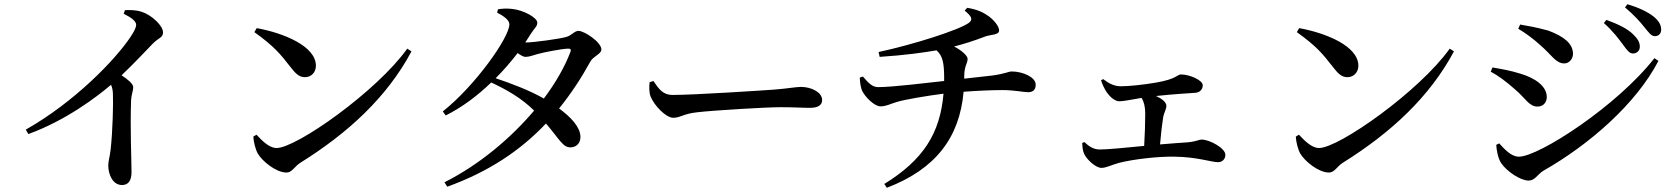

<svg xmlns="http://www.w3.org/2000/svg" viewBox="-20 -828 7945 908"><path d="M565 -763C601 -745 624 -728 624 -710C624 -699 615 -680 597 -653C525 -545 332 -345 102 -215L114 -194C291 -258 438 -370 505 -427C511 -414 513 -402 514 -385C516 -340 513 -205 503 -119C499 -86 492 -65 492 -46C492 -3 513 47 557 47C587 47 602 26 602 -14C602 -69 595 -217 600 -356C602 -383 610 -399 610 -415C610 -432 586 -451 555 -472C616 -530 666 -584 702 -621C730 -650 751 -649 751 -675C751 -706 698 -757 650 -772C624 -781 596 -781 571 -780Z M1194 -695 1183 -676C1275 -610 1305 -574 1353 -512C1379 -478 1396 -463 1422 -463C1453 -463 1474 -487 1474 -517C1474 -610 1321 -672 1194 -695ZM1906 -598C1763 -397 1382 -128 1288 -128C1253 -128 1219 -163 1193 -191L1178 -182C1179 -158 1188 -122 1199 -102C1220 -66 1285 -12 1335 -12C1361 -12 1373 -41 1400 -58C1626 -199 1810 -368 1926 -585Z M2082 34 2095 55C2292 -16 2442 -117 2562 -244C2627 -168 2642 -130 2679 -131C2707 -132 2726 -152 2725 -183C2723 -228 2680 -274 2624 -315C2679 -383 2728 -457 2772 -537C2785 -562 2824 -572 2824 -594C2824 -629 2743 -682 2716 -682C2696 -682 2684 -660 2657 -653C2630 -645 2506 -627 2464 -627L2491 -669C2507 -695 2521 -702 2521 -721C2521 -744 2456 -781 2400 -786C2373 -789 2354 -787 2335 -784L2331 -768C2365 -751 2389 -732 2389 -713C2389 -651 2227 -422 2074 -301L2088 -282C2166 -321 2239 -376 2303 -438C2380 -402 2447 -363 2506 -305C2395 -174 2247 -49 2082 34ZM2324 -458C2362 -496 2397 -537 2428 -577C2442 -567 2455 -559 2465 -559C2482 -559 2500 -566 2521 -572C2552 -581 2636 -597 2666 -598C2677 -599 2683 -594 2677 -581C2651 -512 2608 -437 2552 -362C2484 -401 2396 -434 2324 -458Z M3070 -445 3052 -439C3050 -417 3049 -392 3057 -371C3074 -329 3129 -271 3164 -271C3198 -271 3211 -290 3277 -297C3353 -306 3601 -321 3671 -321C3738 -321 3773 -318 3811 -318C3849 -318 3868 -331 3868 -355C3868 -391 3818 -417 3768 -417C3743 -417 3705 -409 3638 -404C3583 -400 3261 -379 3162 -379C3113 -379 3096 -408 3070 -445Z M4046 -461C4047 -435 4051 -415 4056 -401C4069 -372 4114 -325 4144 -325C4172 -325 4193 -338 4222 -346C4257 -357 4364 -375 4442 -385C4426 -198 4347 -72 4162 42L4174 60C4405 -28 4518 -178 4537 -394C4600 -399 4673 -402 4722 -402C4775 -402 4821 -392 4842 -392C4865 -392 4878 -403 4878 -428C4878 -463 4817 -490 4765 -490C4749 -490 4737 -480 4674 -471L4540 -456V-469C4541 -520 4556 -527 4556 -550C4556 -564 4528 -590 4492 -608C4542 -621 4586 -635 4641 -656C4667 -665 4705 -662 4705 -684C4705 -705 4678 -735 4656 -751C4632 -768 4605 -783 4554 -791L4542 -778C4579 -748 4580 -734 4562 -720C4515 -686 4302 -618 4135 -582L4140 -559C4263 -567 4351 -580 4409 -590C4439 -564 4444 -527 4445 -470V-445C4363 -436 4201 -416 4133 -416C4106 -416 4088 -434 4061 -466Z M5098 -152C5099 -128 5101 -114 5107 -101C5116 -78 5160 -34 5189 -34C5211 -34 5236 -48 5273 -58C5339 -75 5459 -89 5536 -87C5638 -86 5711 -61 5740 -61C5761 -61 5775 -76 5775 -96C5775 -127 5701 -168 5662 -168C5650 -168 5640 -159 5597 -155C5563 -153 5516 -149 5466 -145C5470 -194 5476 -244 5481 -275C5485 -295 5496 -312 5496 -327C5496 -345 5475 -361 5447 -374C5532 -383 5602 -387 5631 -389C5657 -390 5668 -408 5668 -425C5668 -449 5605 -476 5565 -476C5547 -476 5546 -454 5445 -437C5385 -427 5320 -420 5280 -420C5249 -420 5223 -434 5197 -454L5187 -448C5193 -429 5203 -408 5215 -390C5230 -369 5253 -349 5273 -349C5296 -349 5328 -357 5379 -365C5390 -346 5396 -323 5396 -290C5396 -250 5394 -187 5391 -138C5301 -129 5215 -121 5182 -121C5152 -121 5130 -135 5109 -156Z M6124 -695 6113 -676C6205 -610 6235 -574 6283 -512C6309 -478 6326 -463 6352 -463C6383 -463 6404 -487 6404 -517C6404 -610 6251 -672 6124 -695ZM6836 -598C6693 -397 6312 -128 6218 -128C6183 -128 6149 -163 6123 -191L6108 -182C6109 -158 6118 -122 6129 -102C6150 -66 6215 -12 6265 -12C6291 -12 6303 -41 6330 -58C6556 -199 6740 -368 6856 -585Z M7656 -616C7674 -591 7686 -575 7702 -575C7721 -575 7735 -588 7735 -607C7735 -627 7726 -644 7703 -666C7676 -693 7631 -714 7577 -734L7565 -719C7609 -680 7636 -643 7656 -616ZM7756 -700C7777 -675 7788 -657 7806 -657C7824 -657 7836 -669 7836 -688C7836 -711 7824 -730 7800 -750C7773 -771 7731 -792 7676 -808L7665 -793C7712 -753 7736 -725 7756 -700ZM7160 -692C7191 -674 7230 -646 7266 -613C7319 -567 7338 -528 7378 -528C7401 -528 7419 -550 7419 -573C7419 -624 7372 -657 7303 -683C7250 -698 7204 -706 7169 -712ZM7804 -553C7629 -328 7258 -87 7163 -87C7126 -87 7094 -124 7070 -150L7056 -143C7057 -121 7064 -79 7079 -57C7105 -18 7170 26 7209 26C7239 26 7251 -3 7278 -20C7498 -145 7718 -338 7823 -540ZM7030 -489C7066 -470 7102 -443 7144 -406C7193 -365 7211 -324 7251 -324C7283 -324 7295 -349 7295 -369C7295 -421 7239 -459 7172 -479C7122 -495 7083 -501 7038 -509Z"/></svg>

Font: Noto Serif CJK HK SemiBold
Style: Regular
Weight: 600
Designer: Ryoko NISHIZUKA 西塚涼子 (kana & ideographs); Frank Grießhammer (Latin, Greek & Cyrillic); Wenlong ZHANG 张文龙 (bopomofo); San
Foundry: Adobe
Version: Version 2.001;hotconv 1.1.0;makeotfexe 2.6.0